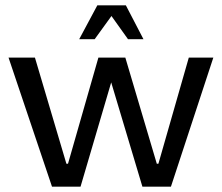

<svg xmlns="http://www.w3.org/2000/svg" viewBox="-20 -700 832 720"><path d="M780 -484 621 0H514L397 -391L282 0H175L12 -484H111L229 -86H235L349 -484H450L568 -86H574L688 -484ZM277 -553 345 -680H452L518 -553H460L398 -640L335 -553Z"/></svg>

Font: Play
Style: Regular
Weight: 400
Designer: Jonas Hecksher
Foundry: Jonas Hecksher, Playtypeª, e-types AS
Version: Version 1.002